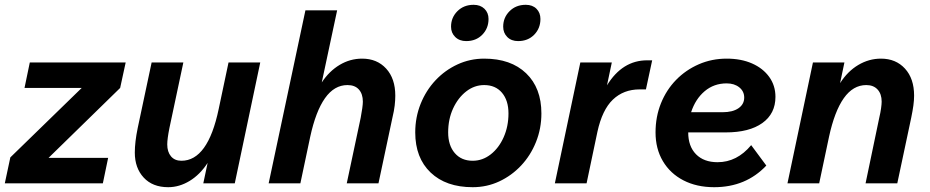

<svg xmlns="http://www.w3.org/2000/svg" viewBox="-23 -763 3869 799"><path d="M-3 0 20 -108 317 -397H79L101 -503H500L477 -397L179 -106H427L405 0Z M954 0H823L841 -85Q809 -36 766 -10Q723 16 677 16Q612 16 575 -24Q538 -64 538 -128Q538 -172 550 -230L608 -503H740L682 -230Q673 -185 673 -162Q673 -131 688.5 -112.5Q704 -94 732 -94Q842 -94 887 -309L928 -503H1060Z M1095 0 1248 -720H1380L1316 -420Q1347 -467 1390.5 -493Q1434 -519 1484 -519Q1546 -519 1584 -477.5Q1622 -436 1622 -365Q1622 -346 1619.5 -324Q1617 -302 1610 -273L1552 0H1420L1478 -273Q1482 -294 1484.5 -312Q1487 -330 1487 -340Q1487 -372 1470.5 -390.5Q1454 -409 1423 -409Q1368 -409 1329.5 -354.5Q1291 -300 1268 -194L1227 0Z M1705 -212Q1705 -275 1727.5 -331Q1750 -387 1789.5 -429Q1829 -471 1881 -495Q1933 -519 1992 -519Q2103 -519 2166.5 -458Q2230 -397 2230 -291Q2230 -228 2207.5 -172Q2185 -116 2145.5 -74Q2106 -32 2054.5 -8Q2003 16 1944 16Q1833 16 1769 -45Q1705 -106 1705 -212ZM1944 -94Q1985 -94 2019 -120.5Q2053 -147 2073 -192Q2093 -237 2093 -291Q2093 -345 2066 -377Q2039 -409 1992 -409Q1951 -409 1917 -382.5Q1883 -356 1862.5 -311.5Q1842 -267 1842 -212Q1842 -158 1869.5 -126Q1897 -94 1944 -94ZM1917 -592Q1889 -592 1871.5 -609Q1854 -626 1854 -652Q1854 -690 1880.5 -716.5Q1907 -743 1948 -743Q1976 -743 1993 -726.5Q2010 -710 2010 -684Q2010 -645 1984 -618.5Q1958 -592 1917 -592ZM2133 -592Q2105 -592 2088 -609Q2071 -626 2071 -652Q2071 -690 2097.5 -716.5Q2124 -743 2165 -743Q2193 -743 2209.5 -726.5Q2226 -710 2226 -684Q2226 -645 2200 -618.5Q2174 -592 2133 -592Z M2286 0 2392 -503H2523L2503 -408Q2567 -512 2670 -512H2691L2665 -391H2639Q2572 -391 2527.5 -348.5Q2483 -306 2463 -214L2418 0Z M3166 -74Q3081 16 2949 16Q2876 16 2821 -12.5Q2766 -41 2735.5 -92.5Q2705 -144 2705 -212Q2705 -277 2727.5 -333Q2750 -389 2790.5 -430.5Q2831 -472 2885 -495.5Q2939 -519 3001 -519Q3061 -519 3106.5 -499Q3152 -479 3178 -443Q3204 -407 3204 -360Q3204 -290 3149.5 -251Q3095 -212 2997 -212H2841Q2841 -154 2873.5 -121Q2906 -88 2963 -88Q3044 -88 3103 -159ZM3001 -416Q2948 -416 2909.5 -383.5Q2871 -351 2853 -296H2984Q3026 -296 3050 -312.5Q3074 -329 3074 -357Q3074 -383 3053.5 -399.5Q3033 -416 3001 -416Z M3254 0 3360 -503H3491L3473 -417Q3504 -466 3548.5 -492.5Q3593 -519 3643 -519Q3705 -519 3743 -477.5Q3781 -436 3781 -365Q3781 -346 3778 -324Q3775 -302 3769 -273L3711 0H3579L3636 -273Q3641 -294 3643.5 -312Q3646 -330 3646 -340Q3646 -372 3629 -390.5Q3612 -409 3582 -409Q3527 -409 3488.5 -354.5Q3450 -300 3427 -194L3386 0Z"/></svg>

Font: Wix Madefor Text
Style: Bold Italic
Weight: 700
Italic angle: -12°
Designer: Dalton Maag Ltd
Foundry: Dalton Maag Ltd
Version: Version 3.100